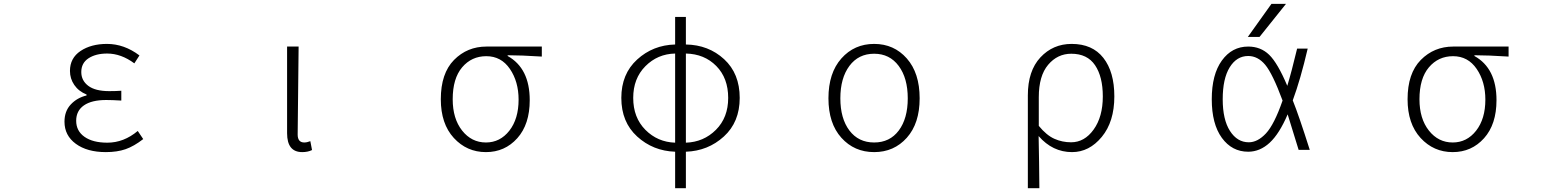

<svg xmlns="http://www.w3.org/2000/svg" viewBox="-20 -774 8040 993"><path d="M527.3 12.7Q430.7 12.7 372.1 -30.3Q313.5 -73.2 313.5 -144.5Q313.5 -199.2 346.2 -233.9Q378.9 -268.6 427.7 -280.3V-285.2Q386.7 -301.8 364.3 -334.5Q341.8 -367.2 341.8 -407.2Q341.8 -473.6 396.5 -510.3Q451.2 -546.9 533.2 -546.9Q622.1 -546.9 701.2 -487.3L674.8 -446.3Q606.4 -497.1 534.2 -497.1Q475.6 -497.1 438 -472.7Q400.4 -448.2 400.4 -401.4Q400.4 -357.4 436.5 -330.1Q472.7 -302.7 544.9 -302.7Q580.1 -302.7 607.4 -304.7V-253.9Q560.5 -256.8 529.3 -256.8Q454.1 -256.8 414.1 -229Q374 -201.2 374 -149.4Q374 -96.7 417 -66.4Q460 -36.1 535.2 -36.1Q620.1 -36.1 692.4 -96.7L720.7 -54.7Q672.9 -17.6 629.4 -2.4Q585.9 12.7 527.3 12.7Z M1543 12.7Q1464.8 12.7 1464.8 -85V-533.2H1524.4Q1519.5 -147.5 1519.5 -78.1Q1519.5 -37.1 1553.7 -37.1Q1567.4 -37.1 1585 -43.9L1593.8 2Q1572.3 12.7 1543 12.7Z M2493.2 12.7Q2394.5 12.7 2327.1 -60.5Q2259.8 -133.8 2259.8 -260.7Q2259.8 -394.5 2328.1 -463.9Q2396.5 -533.2 2496.1 -533.2H2782.2V-481.4Q2674.8 -488.3 2605.5 -488.3V-484.4Q2719.7 -420.9 2719.7 -255.9Q2719.7 -130.9 2655.3 -59.1Q2590.8 12.7 2493.2 12.7ZM2493.2 -37.1Q2566.4 -37.1 2614.3 -98.1Q2662.1 -159.2 2662.1 -258.8Q2662.1 -351.6 2617.2 -417.5Q2572.3 -483.4 2495.1 -483.4Q2418.9 -483.4 2370.1 -425.8Q2321.3 -368.2 2321.3 -260.7Q2321.3 -160.2 2370.1 -98.6Q2418.9 -37.1 2493.2 -37.1Z M3527.3 -497.1V-36.1Q3619.1 -39.1 3682.6 -102.5Q3746.1 -166 3746.1 -267.6Q3746.1 -370.1 3684.6 -432.6Q3623 -495.1 3527.3 -497.1ZM3471.7 -36.1V-497.1Q3380.9 -495.1 3317.9 -431.6Q3254.9 -368.2 3254.9 -267.6Q3254.9 -166 3317.9 -102.5Q3380.9 -39.1 3471.7 -36.1ZM3527.3 -686.5V-543.9Q3644.5 -542 3725.1 -467.8Q3805.7 -393.6 3805.7 -267.6Q3805.7 -142.6 3723.6 -67.9Q3641.6 6.8 3527.3 10.7V199.2H3471.7V10.7Q3357.4 6.8 3275.4 -67.9Q3193.4 -142.6 3193.4 -267.6Q3193.4 -391.6 3275.4 -466.3Q3357.4 -541 3471.7 -543.9V-686.5Z M4264.6 -265.6Q4264.6 -396.5 4331.5 -471.7Q4398.4 -546.9 4501 -546.9Q4603.5 -546.9 4669.9 -471.7Q4736.3 -396.5 4736.3 -265.6Q4736.3 -135.7 4669.9 -61.5Q4603.5 12.7 4501 12.7Q4398.4 12.7 4331.5 -61.5Q4264.6 -135.7 4264.6 -265.6ZM4501 -496.1Q4419.9 -496.1 4373 -433.1Q4326.2 -370.1 4326.2 -265.6Q4326.2 -161.1 4373 -99.1Q4419.9 -37.1 4501 -37.1Q4582 -37.1 4628.4 -99.1Q4674.8 -161.1 4674.8 -265.6Q4674.8 -370.1 4627.9 -433.1Q4581.1 -496.1 4501 -496.1Z M5295.9 199.2V-281.2Q5295.9 -407.2 5360.8 -477.1Q5425.8 -546.9 5522.5 -546.9Q5629.9 -546.9 5686.5 -474.6Q5743.2 -402.3 5743.2 -275.4Q5743.2 -144.5 5678.2 -65.9Q5613.3 12.7 5524.4 12.7Q5423.8 12.7 5351.6 -70.3Q5354.5 66.4 5355.5 199.2ZM5519.5 -38.1Q5588.9 -38.1 5636.2 -104Q5683.6 -169.9 5683.6 -275.4Q5683.6 -377 5643.6 -436.5Q5603.5 -496.1 5520.5 -496.1Q5449.2 -496.1 5400.9 -439Q5352.5 -381.8 5352.5 -271.5V-123Q5392.6 -74.2 5433.1 -56.2Q5473.6 -38.1 5519.5 -38.1Z M6613.3 -253.9Q6561.5 -393.6 6523.4 -439Q6485.4 -484.4 6435.5 -484.4Q6376 -484.4 6339.8 -425.8Q6303.7 -367.2 6303.7 -260.7Q6303.7 -155.3 6341.3 -96.7Q6378.9 -38.1 6438.5 -38.1Q6484.4 -38.1 6527.3 -84Q6570.3 -129.9 6613.3 -253.9ZM6555.7 -753.9H6630.9L6494.1 -583H6433.6ZM6688.5 -522.5H6743.2Q6706.1 -363.3 6666 -254.9Q6698.2 -174.8 6753.9 1H6696.3Q6657.2 -127 6639.6 -182.6Q6596.7 -82 6546.4 -35.6Q6496.1 10.7 6435.5 10.7Q6351.6 10.7 6299.3 -61Q6247.1 -132.8 6247.1 -260.7Q6247.1 -388.7 6299.3 -460.9Q6351.6 -533.2 6435.5 -533.2Q6500 -533.2 6543.9 -490.7Q6587.9 -448.2 6637.7 -330.1Q6659.2 -400.4 6688.5 -522.5Z M7493.2 12.7Q7394.5 12.7 7327.1 -60.5Q7259.8 -133.8 7259.8 -260.7Q7259.8 -394.5 7328.1 -463.9Q7396.5 -533.2 7496.1 -533.2H7782.2V-481.4Q7674.8 -488.3 7605.5 -488.3V-484.4Q7719.7 -420.9 7719.7 -255.9Q7719.7 -130.9 7655.3 -59.1Q7590.8 12.7 7493.2 12.7ZM7493.2 -37.1Q7566.4 -37.1 7614.3 -98.1Q7662.1 -159.2 7662.1 -258.8Q7662.1 -351.6 7617.2 -417.5Q7572.3 -483.4 7495.1 -483.4Q7418.9 -483.4 7370.1 -425.8Q7321.3 -368.2 7321.3 -260.7Q7321.3 -160.2 7370.1 -98.6Q7418.9 -37.1 7493.2 -37.1Z"/></svg>

Font: Gen Shin Gothic Monospace Light
Style: Regular
Weight: 300
Designer: [Source Han Sans]
Ryoko NISHIZUKA  (kana & ideographs); Paul D. Hunt (Latin, Greek & Cyrillic); Wenlong ZHANG  (bopomofo
Version: Version 1.002.20150607